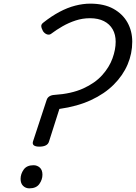

<svg xmlns="http://www.w3.org/2000/svg" viewBox="-20 -1020 746 1054"><path d="M196 -215Q175 -215 166 -222Q157 -229 161 -243L236 -471Q240 -484 251 -491Q262 -498 278 -499Q372 -505 437 -534.5Q502 -564 541 -607.5Q580 -651 597.5 -699.5Q615 -748 615 -791Q615 -830 598.5 -859Q582 -888 550.5 -904Q519 -920 474 -920Q433 -920 395 -907.5Q357 -895 323 -875.5Q289 -856 260 -834Q250 -827 237.5 -831.5Q225 -836 216 -849Q207 -866 206.5 -876.5Q206 -887 218 -896Q262 -931 306 -954.5Q350 -978 393 -989Q436 -1000 475 -1000Q552 -1000 603 -971.5Q654 -943 680 -896Q706 -849 706 -791Q706 -726 680.5 -666Q655 -606 604.5 -555.5Q554 -505 479.5 -470.5Q405 -436 306 -422L249 -243Q245 -229 231.5 -222Q218 -215 196 -215ZM141 14Q121 14 107 0.5Q93 -13 93 -38Q93 -65 110 -89Q127 -113 164 -113Q184 -113 198.5 -100Q213 -87 213 -61Q213 -34 196 -10Q179 14 141 14Z"/></svg>

Font: Playwrite SK
Style: Regular
Weight: 400
Designer: Veronika Burian, José Scaglione
Foundry: TypeTogether
Version: Version 1.002